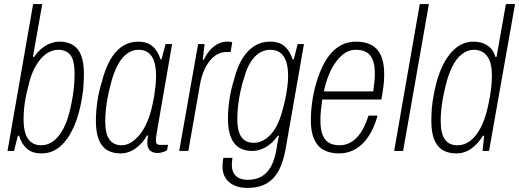

<svg xmlns="http://www.w3.org/2000/svg" viewBox="-20 -743 2555 945"><path d="M185 12Q138 12 111.5 -12Q85 -36 74 -75H68L49 0H17L143 -723H188L142 -463H148Q165 -488 186 -505Q207 -522 229.5 -530Q252 -538 273 -538Q312 -538 339 -521.5Q366 -505 379.5 -470Q393 -435 393 -379Q393 -351 391 -322.5Q389 -294 384 -264Q371 -181 343.5 -119Q316 -57 276.5 -22.5Q237 12 185 12ZM183 -28Q216 -28 243.5 -49Q271 -70 292 -110Q313 -150 326 -208Q333 -239 338 -269Q343 -299 345 -327Q347 -355 347 -380Q347 -421 339 -447Q331 -473 312.5 -485.5Q294 -498 266 -498Q245 -498 223.5 -487.5Q202 -477 182.5 -455.5Q163 -434 146.5 -400.5Q130 -367 120 -321Q112 -292 106.5 -263.5Q101 -235 98.5 -208Q96 -181 96 -156Q96 -115 105 -86.5Q114 -58 133.5 -43Q153 -28 183 -28Z M573 12Q534 12 507 -4.5Q480 -21 466 -56.5Q452 -92 452 -147Q452 -193 459 -242Q466 -291 480 -336Q496 -400 521 -445.5Q546 -491 581.5 -514.5Q617 -538 660 -538Q692 -538 713 -527Q734 -516 748 -496.5Q762 -477 770 -451H775L795 -526H827L807 -410Q803 -384 795.5 -343Q788 -302 780 -255Q772 -208 764.5 -165Q757 -122 752 -91.5Q747 -61 747 -53Q747 -41 751.5 -35.5Q756 -30 769 -30H807L802 -3Q793 2 780.5 6Q768 10 755 10Q734 10 720 -1Q706 -12 705 -39Q705 -47 706 -56Q707 -65 709 -75L704 -77Q683 -39 648.5 -13.5Q614 12 573 12ZM579 -28Q602 -28 624.5 -41.5Q647 -55 667.5 -80Q688 -105 704.5 -143Q721 -181 731 -231Q737 -257 740.5 -281Q744 -305 746 -327Q748 -349 748 -370Q748 -411 739 -439.5Q730 -468 711 -483Q692 -498 661 -498Q632 -498 606 -479.5Q580 -461 560 -424Q540 -387 526 -333Q517 -299 510.5 -266.5Q504 -234 501 -204Q498 -174 498 -146Q498 -85 518.5 -56.5Q539 -28 579 -28Z M862 0 955 -526H987L978 -449H983Q996 -476 1013.5 -496Q1031 -516 1052.5 -527Q1074 -538 1098 -538Q1106 -538 1112.5 -537.5Q1119 -537 1123 -535L1115 -487H1093Q1071 -487 1051 -476.5Q1031 -466 1014 -445.5Q997 -425 984.5 -396.5Q972 -368 965 -331L907 0Z M1197 182Q1163 182 1135.5 170.5Q1108 159 1091.5 135.5Q1075 112 1075 76Q1075 69 1076 59Q1077 49 1079 34H1124Q1123 43 1122 51Q1121 59 1121 67Q1121 94 1131 110.5Q1141 127 1159 134.5Q1177 142 1199 142Q1237 142 1265 127Q1293 112 1311.5 80.5Q1330 49 1339 1Q1342 -19 1345.5 -38Q1349 -57 1353 -75H1347Q1330 -50 1309.5 -33.5Q1289 -17 1266.5 -8.5Q1244 0 1221 0Q1183 0 1156.5 -16.5Q1130 -33 1116 -68.5Q1102 -104 1102 -158Q1102 -209 1110 -258.5Q1118 -308 1132 -351Q1155 -443 1200.5 -490.5Q1246 -538 1309 -538Q1356 -538 1382 -514Q1408 -490 1420 -451H1426L1445 -526H1476L1386 -11Q1375 53 1352 96Q1329 139 1291 160.5Q1253 182 1197 182ZM1230 -40Q1250 -40 1269.5 -49Q1289 -58 1307.5 -76Q1326 -94 1341.5 -123Q1357 -152 1368 -192Q1377 -222 1383.5 -252.5Q1390 -283 1394 -313Q1398 -343 1398 -370Q1398 -412 1388.5 -440Q1379 -468 1360 -483Q1341 -498 1310 -498Q1283 -498 1258.5 -483.5Q1234 -469 1214.5 -439Q1195 -409 1182 -362Q1171 -329 1163.5 -293.5Q1156 -258 1152 -224Q1148 -190 1148 -158Q1148 -117 1157 -91Q1166 -65 1184 -52.5Q1202 -40 1230 -40Z M1649 12Q1604 12 1573 -5Q1542 -22 1526 -58Q1510 -94 1510 -149Q1510 -195 1516.5 -241Q1523 -287 1535 -329Q1552 -390 1578.5 -437.5Q1605 -485 1644 -511.5Q1683 -538 1733 -538Q1779 -538 1810 -520.5Q1841 -503 1856 -467.5Q1871 -432 1871 -377Q1871 -347 1867 -315.5Q1863 -284 1857 -253H1566Q1562 -226 1559.5 -200Q1557 -174 1557 -150Q1557 -107 1567.5 -80Q1578 -53 1599 -40.5Q1620 -28 1651 -28Q1676 -28 1697.5 -38Q1719 -48 1737 -67Q1755 -86 1769 -113Q1783 -140 1794 -174H1838Q1827 -132 1809 -97.5Q1791 -63 1767 -38.5Q1743 -14 1713.5 -1Q1684 12 1649 12ZM1574 -293H1817Q1820 -316 1822.5 -338.5Q1825 -361 1825 -381Q1825 -420 1815.5 -446Q1806 -472 1785.5 -485Q1765 -498 1732 -498Q1694 -498 1662.5 -470.5Q1631 -443 1608.5 -397Q1586 -351 1574 -293Z M1920 0 2046 -723H2091L1964 0Z M2225 12Q2187 12 2159.5 -4Q2132 -20 2117.5 -55.5Q2103 -91 2103 -147Q2103 -178 2105.5 -211Q2108 -244 2115 -277Q2125 -334 2142.5 -382Q2160 -430 2185 -465Q2210 -500 2241 -519Q2272 -538 2309 -538Q2335 -538 2356.5 -530.5Q2378 -523 2394.5 -506.5Q2411 -490 2418 -463H2424L2470 -723H2515L2387 0H2355L2363 -75H2357Q2334 -37 2301 -12.5Q2268 12 2225 12ZM2230 -28Q2267 -28 2296 -51Q2325 -74 2346 -115Q2367 -156 2379 -208Q2386 -238 2391 -266Q2396 -294 2398.5 -321Q2401 -348 2401 -371Q2401 -419 2389 -446.5Q2377 -474 2357 -486Q2337 -498 2313 -498Q2281 -498 2253.5 -476.5Q2226 -455 2206 -415Q2186 -375 2173 -320Q2165 -288 2159.5 -257Q2154 -226 2151.5 -198.5Q2149 -171 2149 -148Q2149 -85 2170 -56.5Q2191 -28 2230 -28Z"/></svg>

Font: Archivo Condensed Thin
Style: Italic
Weight: 250
Width: 3
Italic angle: -10°
Designer: Hector Gatti
Foundry: Omnibus-Type
Version: Version 2.001